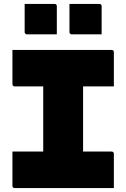

<svg xmlns="http://www.w3.org/2000/svg" viewBox="-20 -953 640 973"><path d="M401 -62H191L199 -84Q199 -118 199 -153Q199 -188 199 -222Q199 -275 199 -326.5Q199 -378 199 -430Q199 -482 199 -534.5Q199 -587 199 -638H409L401 -616Q401 -580 401 -542Q401 -504 401 -467Q401 -417 401 -366Q401 -315 401 -264Q401 -213 401 -162.5Q401 -112 401 -62ZM557 0H54Q51 0 49 -1Q47 -2 45.5 -3.5Q44 -5 43.5 -7Q43 -9 43 -11Q43 -34 43 -66Q43 -98 43 -130Q43 -162 43 -185H545Q549 -185 551.5 -183.5Q554 -182 555.5 -180Q557 -178 557 -174Q557 -151 557 -119Q557 -87 557 -55Q557 -23 557 0ZM43 -700H545Q551 -700 554 -697Q557 -694 557 -689Q557 -672 557 -649.5Q557 -627 557 -602Q557 -577 557 -554.5Q557 -532 557 -515H55Q49 -515 46 -518.5Q43 -522 43 -526Q43 -543 43 -565.5Q43 -588 43 -613Q43 -638 43 -660.5Q43 -683 43 -700ZM105 -933Q143 -933 181.5 -933Q220 -933 257 -933Q261 -933 263 -931.5Q265 -930 266.5 -928Q268 -926 268 -922V-779Q231 -779 192.5 -779Q154 -779 116 -779Q113 -779 110.5 -780.5Q108 -782 106.5 -784.5Q105 -787 105 -790ZM332 -933Q369 -933 407.5 -933Q446 -933 484 -933Q488 -933 490 -931.5Q492 -930 493.5 -928Q495 -926 495 -922V-779Q457 -779 418.5 -779Q380 -779 343 -779Q340 -779 337.5 -780.5Q335 -782 333.5 -784.5Q332 -787 332 -790Z"/></svg>

Font: Recursive Monospace Black
Style: Regular
Weight: 900
Version: Version 1.047